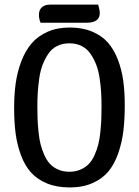

<svg xmlns="http://www.w3.org/2000/svg" viewBox="-20 -801 610 843"><path d="M411.1 -780.8Q418 -757.8 418 -743.2Q418 -701.2 359.9 -701.2H158.2Q150.9 -717.8 150.9 -735.8Q150.9 -757.3 163.8 -769Q176.8 -780.8 201.2 -780.8ZM527.8 -338.9Q527.8 -276.4 521.7 -225.8Q515.6 -175.3 499 -127.7Q482.4 -80.1 455.8 -48.1Q429.2 -16.1 386.2 2.9Q343.3 22 286.1 22Q229 22 186 4.2Q143.1 -13.7 116 -43.9Q88.9 -74.2 72 -119.6Q55.2 -165 48.6 -214.8Q42 -264.6 42 -327.1Q42 -386.2 49.1 -436.3Q56.2 -486.3 73.7 -532.2Q91.3 -578.1 118.4 -610.1Q145.5 -642.1 188.2 -661.1Q231 -680.2 286.1 -680.2Q341.3 -680.2 383.8 -662.6Q426.3 -645 453.1 -614.7Q480 -584.5 497.1 -540.3Q514.2 -496.1 521 -447.3Q527.8 -398.4 527.8 -338.9ZM284.2 -46.9Q311.5 -46.9 333.5 -56.4Q355.5 -65.9 370.1 -81.3Q384.8 -96.7 395.3 -120.4Q405.8 -144 411.6 -167.2Q417.5 -190.4 420.7 -221.7Q423.8 -252.9 424.8 -276.9Q425.8 -300.8 425.8 -332Q425.8 -366.2 424.1 -394.5Q422.4 -422.9 417.5 -456.8Q412.6 -490.7 402.6 -516.6Q392.6 -542.5 377.4 -564.7Q362.3 -586.9 338.6 -598.9Q314.9 -610.8 284.2 -610.8Q253.9 -610.8 230.5 -598.9Q207 -586.9 192.1 -564.7Q177.2 -542.5 167.2 -516.6Q157.2 -490.7 152.3 -456.8Q147.5 -422.9 145.8 -394.3Q144 -365.7 144 -332Q144 -301.3 145 -276.9Q146 -252.4 149.2 -221.4Q152.3 -190.4 158.2 -167.2Q164.1 -144 174.6 -120.4Q185.1 -96.7 199.5 -81.3Q213.9 -65.9 235.6 -56.4Q257.3 -46.9 284.2 -46.9Z"/></svg>

Font: Sansita Light
Style: Regular
Weight: 300
Designer: Pablo Cosgaya
Foundry: Omnibus-Type
Version: Version 1.006;hotconv 1.0.109;makeotfexe 2.5.65596